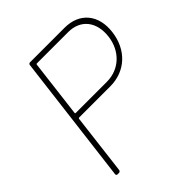

<svg xmlns="http://www.w3.org/2000/svg" viewBox="-193 -829 955 955"><g transform="rotate(-45 284.5 -351.0)"><path d="M414 -702H172C166 -702 161 -698 161 -692L77 -10C76 -4 80 0 85 0H95C101 0 105 -4 106 -10L145 -331C146 -333 148 -335 150 -335H369C475 -335 553 -407 567 -518C581 -628 520 -702 414 -702ZM373 -363H153C151 -363 150 -365 150 -367L187 -670C187 -672 189 -674 191 -674H412C498 -674 549 -612 538 -517C527 -425 460 -363 373 -363Z"/></g></svg>

Font: Barlow Thin
Style: Italic
Weight: 250
Italic angle: -7°
Designer: Jeremy Tribby
Foundry: Tribby Type
Version: Version 1.422;hotconv 1.0.109;makeotfexe 2.5.65596